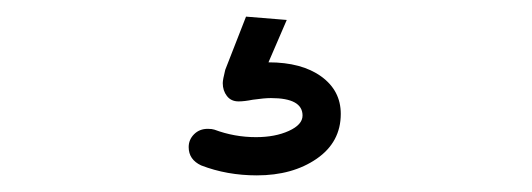

<svg xmlns="http://www.w3.org/2000/svg" viewBox="-20 -33 640 231"><path d="M303 42Q343 42 366.5 59Q390 76 390 104Q390 138 361 158Q332 178 289 178Q253 178 222 166Q207 159 207 144Q207 135 213.5 128.5Q220 122 230 122Q235 122 238 123Q262 132 288 132Q311 132 327.5 124.5Q344 117 344 106Q344 85 306 85Q298 85 284 87Q274 89 267 89Q258 89 253 82.5Q248 76 248 67Q248 63 251 51L276 -13L325 -9Z"/></svg>

Font: Tsukimi Rounded Medium
Style: Regular
Weight: 500
Designer: Takashi Funayama
Foundry: Takashi Funayama
Version: Version 1.032; ttfautohint (v1.8.3)